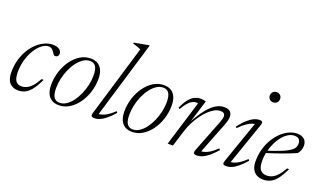

<svg xmlns="http://www.w3.org/2000/svg" viewBox="-73 -1147 2665 1592"><g transform="rotate(20 1259.0 -351.5)"><path d="M247.5 -420Q218 -420 188 -397Q158 -374 133 -333.8Q108 -293.5 93 -242Q78 -190.5 78 -134Q78 -78.5 95 -55Q112 -31.5 147 -31.5Q169.5 -31.5 191.8 -41.8Q214 -52 236.8 -76.5Q259.5 -101 284 -145H301.5Q274 -85 247.2 -51.2Q220.5 -17.5 192.8 -3.8Q165 10 132 10Q84.5 10 56.2 -20.2Q28 -50.5 28 -113.5Q28 -188.5 50.5 -249.8Q73 -311 109.2 -354.8Q145.5 -398.5 188.8 -422Q232 -445.5 273.5 -445.5Q313 -445.5 333 -430.5Q353 -415.5 353 -393.5Q353 -379.5 344.5 -371Q336 -362.5 321.5 -362.5Q314.5 -362.5 308 -371Q301.5 -379.5 294 -391.5Q286.5 -403 275.5 -411.5Q264.5 -420 247.5 -420Z M610.5 -445.5Q647.5 -445.5 673.5 -429.5Q699.5 -413.5 713 -382.8Q726.5 -352 726.5 -307Q726.5 -247 708.5 -190.2Q690.5 -133.5 658.2 -88.5Q626 -43.5 583 -16.8Q540 10 490 10Q453 10 427 -6Q401 -22 387.5 -53.2Q374 -84.5 374 -128.5Q374 -188.5 392 -245.2Q410 -302 442 -347Q474 -392 517 -418.8Q560 -445.5 610.5 -445.5ZM489.5 -11.5Q520.5 -11.5 548.5 -30Q576.5 -48.5 600.2 -80.2Q624 -112 641.5 -151.8Q659 -191.5 668.8 -234.8Q678.5 -278 678.5 -319Q678.5 -374 661.8 -399Q645 -424 611 -424Q580 -424 552 -405.5Q524 -387 500 -355.5Q476 -324 458.5 -284Q441 -244 431.5 -200.8Q422 -157.5 422 -116.5Q422 -61.5 438.8 -36.5Q455.5 -11.5 489.5 -11.5Z M968 -656Q959 -660.5 947.5 -665Q936 -669.5 923.2 -673.8Q910.5 -678 896 -682L898.5 -690.5L1021.5 -713H1031L823.5 -22L812.5 -35Q828.5 -33 849.8 -38Q871 -43 898.5 -59.5Q926 -76 959.5 -108L969.5 -97Q934.5 -56.5 905.2 -33.2Q876 -10 852 0Q828 10 808 10Q785.5 10 779.2 1.8Q773 -6.5 779 -26Z M1256.5 -445.5Q1293.5 -445.5 1319.5 -429.5Q1345.5 -413.5 1359 -382.8Q1372.5 -352 1372.5 -307Q1372.5 -247 1354.5 -190.2Q1336.5 -133.5 1304.2 -88.5Q1272 -43.5 1229 -16.8Q1186 10 1136 10Q1099 10 1073 -6Q1047 -22 1033.5 -53.2Q1020 -84.5 1020 -128.5Q1020 -188.5 1038 -245.2Q1056 -302 1088 -347Q1120 -392 1163 -418.8Q1206 -445.5 1256.5 -445.5ZM1135.5 -11.5Q1166.5 -11.5 1194.5 -30Q1222.5 -48.5 1246.2 -80.2Q1270 -112 1287.5 -151.8Q1305 -191.5 1314.8 -234.8Q1324.5 -278 1324.5 -319Q1324.5 -374 1307.8 -399Q1291 -424 1257 -424Q1226 -424 1198 -405.5Q1170 -387 1146 -355.5Q1122 -324 1104.5 -284Q1087 -244 1077.5 -200.8Q1068 -157.5 1068 -116.5Q1068 -61.5 1084.8 -36.5Q1101.5 -11.5 1135.5 -11.5Z M1444 -303.5 1431.5 -309.5Q1455 -362.5 1479 -391.5Q1503 -420.5 1528.2 -432.2Q1553.5 -444 1579.5 -444Q1588.5 -444 1596.8 -443Q1605 -442 1612.8 -440.2Q1620.5 -438.5 1626.5 -436.5L1557.5 -213.5L1551 -212Q1581.5 -271.5 1611.2 -315.5Q1641 -359.5 1670.2 -388.2Q1699.5 -417 1728.5 -431Q1757.5 -445 1786 -445Q1824.5 -445 1841 -428.5Q1857.5 -412 1857.5 -384Q1857.5 -368 1852.5 -348.8Q1847.5 -329.5 1838 -305L1726.5 -20.5L1719.5 -35Q1735.5 -33.5 1756.5 -38.8Q1777.5 -44 1804.5 -60.2Q1831.5 -76.5 1864.5 -109L1875 -98Q1839 -57 1809.5 -33.2Q1780 -9.5 1755.8 0.2Q1731.5 10 1711.5 10Q1686 10 1680.8 0.5Q1675.5 -9 1685 -33L1795.5 -315Q1802.5 -333 1806 -346.5Q1809.5 -360 1809.5 -370Q1809.5 -387.5 1799.2 -396Q1789 -404.5 1769 -404.5Q1738 -404.5 1704.5 -382.5Q1671 -360.5 1639 -323Q1607 -285.5 1580.8 -237.8Q1554.5 -190 1538.5 -138L1495.5 0H1449L1571 -398Q1569.5 -400 1566.2 -401Q1563 -402 1556.5 -402Q1538.5 -402 1520 -392.2Q1501.5 -382.5 1482.8 -360.8Q1464 -339 1444 -303.5Z M1942.5 -26.5 2077 -412.5 2090.5 -400Q2074 -402 2052.5 -395.5Q2031 -389 2003.5 -370.2Q1976 -351.5 1941.5 -315.5L1931.5 -325.5Q1967.5 -372.5 1997.8 -398.5Q2028 -424.5 2052.8 -435Q2077.5 -445.5 2097 -445.5Q2118 -445.5 2123.2 -437.2Q2128.5 -429 2122 -410L1987 -20L1975.5 -35Q1991.5 -33 2012.8 -38Q2034 -43 2061.5 -59.5Q2089 -76 2123 -109L2133 -98Q2097.5 -57 2068 -33.2Q2038.5 -9.5 2014.5 0.2Q1990.5 10 1970.5 10Q1946 10 1940.8 1.5Q1935.5 -7 1942.5 -26.5ZM2108 -666Q2108 -678.5 2113.8 -688.5Q2119.5 -698.5 2129.8 -704.5Q2140 -710.5 2153.5 -710.5Q2174 -710.5 2186.2 -697.8Q2198.5 -685 2198.5 -666Q2198.5 -653.5 2193 -643Q2187.5 -632.5 2177.2 -626.5Q2167 -620.5 2153.5 -620.5Q2133 -620.5 2120.5 -633.8Q2108 -647 2108 -666Z M2417 -421.5Q2389 -421.5 2362.2 -405.5Q2335.5 -389.5 2312.2 -361.5Q2289 -333.5 2271.5 -297Q2254 -260.5 2244 -218.8Q2234 -177 2234 -134Q2234 -75.5 2255 -53.5Q2276 -31.5 2309.5 -31.5Q2331.5 -31.5 2354 -40.8Q2376.5 -50 2400.2 -74.5Q2424 -99 2449.5 -145H2467.5Q2438.5 -83 2411 -49.2Q2383.5 -15.5 2354.8 -2.8Q2326 10 2293 10Q2261.5 10 2236.8 -3Q2212 -16 2197.8 -43.2Q2183.5 -70.5 2183.5 -113.5Q2183.5 -170 2197.8 -220.2Q2212 -270.5 2236.8 -311.8Q2261.5 -353 2293.2 -383Q2325 -413 2360.5 -429.2Q2396 -445.5 2431.5 -445.5Q2461.5 -445.5 2480.2 -435Q2499 -424.5 2508 -407.5Q2517 -390.5 2517 -370.5Q2517 -349.5 2510 -330Q2503 -310.5 2489.5 -295.5Q2463 -284 2433 -272Q2403 -260 2369.8 -248Q2336.5 -236 2301.8 -224.5Q2267 -213 2231.5 -202L2233 -223.5Q2294.5 -242.5 2336.5 -258.8Q2378.5 -275 2404.5 -288.8Q2430.5 -302.5 2444.2 -315Q2458 -327.5 2463 -339.8Q2468 -352 2469 -365Q2470 -381 2465.2 -393.5Q2460.5 -406 2448.8 -413.8Q2437 -421.5 2417 -421.5Z"/></g></svg>

Font: Newsreader 24pt Light
Style: Italic
Weight: 300
Italic angle: -17°
Designer: Hugues Gentile
Foundry: Production Type
Version: Version 1.003